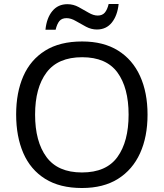

<svg xmlns="http://www.w3.org/2000/svg" viewBox="-20 -933 821 963"><path d="M720 -358Q720 -247 682.5 -164.5Q645 -82 572 -36Q499 10 391 10Q280 10 206.5 -36Q133 -82 97 -165Q61 -248 61 -359Q61 -469 97 -551Q133 -633 206.5 -679Q280 -725 392 -725Q499 -725 572 -679.5Q645 -634 682.5 -551.5Q720 -469 720 -358ZM156 -358Q156 -223 213 -145.5Q270 -68 391 -68Q513 -68 569 -145.5Q625 -223 625 -358Q625 -493 569 -569.5Q513 -646 392 -646Q271 -646 213.5 -569.5Q156 -493 156 -358ZM208 -784Q214 -843 242.5 -877.5Q271 -912 318 -912Q348 -912 374.5 -897.5Q401 -883 425 -869Q449 -855 470 -855Q493 -855 505.5 -869.5Q518 -884 525 -913H575Q569 -855 541 -820Q513 -785 466 -785Q438 -785 411.5 -799Q385 -813 360.5 -827.5Q336 -842 314 -842Q290 -842 278 -827.5Q266 -813 259 -784Z"/></svg>

Font: Noto Sans Medefaidrin
Style: Regular
Weight: 400
Designer: Dalton Maag Ltd
Foundry: Dalton Maag Ltd
Version: Version 1.002; ttfautohint (v1.8.4.7-5d5b)